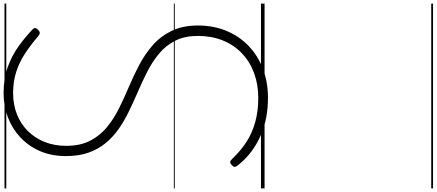

<svg xmlns="http://www.w3.org/2000/svg" viewBox="-701 -792 2431 1069"><g transform="rotate(-90 514.5 -257.5)"><path d="M503 19Q449 19 397 9.5Q345 0 297 -20.5Q249 -41 206 -73Q163 -105 128 -149Q120 -159 120 -166.5Q120 -174 129 -182Q139 -191 146 -191.5Q153 -192 166 -179Q209 -133 259.5 -100.5Q310 -68 371 -51.5Q432 -35 503 -35Q579 -35 642.5 -58.5Q706 -82 752.5 -126.5Q799 -171 824 -233Q849 -295 849 -371Q849 -444 823 -496Q797 -548 752 -586Q707 -624 650 -653Q593 -682 532 -708Q479 -731 427.5 -756Q376 -781 331.5 -812Q287 -843 253 -884Q219 -925 199.5 -979Q180 -1033 180 -1105Q180 -1187 208 -1251Q236 -1315 285 -1360.5Q334 -1406 397 -1429.5Q460 -1453 531 -1453Q612 -1453 675.5 -1430Q739 -1407 790 -1370.5Q841 -1334 884 -1293Q893 -1285 892.5 -1277.5Q892 -1270 884 -1262Q875 -1252 867 -1251.5Q859 -1251 848 -1260Q798 -1303 749.5 -1334.5Q701 -1366 648 -1383Q595 -1400 531 -1400Q466 -1400 412 -1378.5Q358 -1357 319 -1317.5Q280 -1278 258.5 -1224Q237 -1170 237 -1105Q237 -1026 265.5 -971Q294 -916 341 -877.5Q388 -839 445.5 -810.5Q503 -782 562 -757Q626 -730 687 -698Q748 -666 798 -622Q848 -578 877.5 -516.5Q907 -455 907 -371Q907 -286 878 -214.5Q849 -143 795 -90.5Q741 -38 667 -9.5Q593 19 503 19ZM0 928H1029V938H0ZM0 -20H1029V0H0ZM0 -505H1029V-500H0ZM0 -1448H1029V-1438H0Z"/></g></svg>

Font: Playwrite ID Guides
Style: Regular
Weight: 400
Designer: Veronika Burian, José Scaglione
Foundry: TypeTogether
Version: Version 1.003